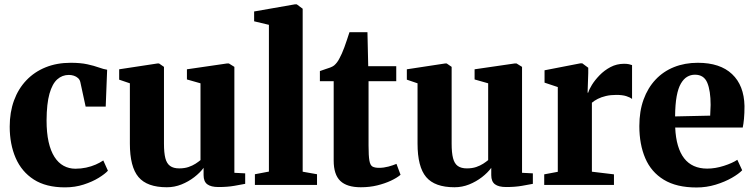

<svg xmlns="http://www.w3.org/2000/svg" viewBox="-20 -838 3418 870"><path d="M274.5 11Q188.5 11 133.2 -24.5Q78 -60 51 -122.2Q24 -184.5 24 -264Q24 -329.5 43.5 -382.8Q63 -436 99.5 -474.2Q136 -512.5 186.8 -533Q237.5 -553.5 300 -553.5Q344.5 -553.5 375.5 -546.8Q406.5 -540 428 -532.2Q449.5 -524.5 465.5 -522L459 -355H368L344 -466Q341.5 -477 333.5 -484.2Q325.5 -491.5 314.5 -495Q303.5 -498.5 292 -498.5Q262 -498.5 239.5 -478.5Q217 -458.5 204.2 -413.5Q191.5 -368.5 191 -293Q191 -236.5 200.2 -195.2Q209.5 -154 226.8 -127Q244 -100 268.2 -86.8Q292.5 -73.5 321.5 -73.5Q347 -73.5 370.2 -78.5Q393.5 -83.5 413.5 -92.2Q433.5 -101 448 -111L469 -64.5Q456 -50 427.2 -32.2Q398.5 -14.5 359.2 -1.8Q320 11 274.5 11Z M970 9.5Q936 9.5 919.2 -3Q902.5 -15.5 902.5 -44.5V-77.5Q886.5 -55.5 860.2 -35.2Q834 -15 802.2 -2.2Q770.5 10.5 736 10.5Q646.5 10.5 607.5 -35.8Q568.5 -82 568.5 -187.5V-460.5L520 -477V-524L694 -550.5H700.5L723 -535V-186.5Q723 -146 729.2 -121.5Q735.5 -97 750.8 -86Q766 -75 792 -75Q816 -75 834.2 -81.2Q852.5 -87.5 866 -96.2Q879.5 -105 888.5 -112.5V-460.5L827 -478V-524L1009 -550.5H1017L1042 -535V-55L1091 -52.5V-5Q1073 -1.5 1041.8 4Q1010.5 9.5 970 9.5Z M1198.5 -60.5V-725.5L1131.5 -741.5V-786L1317 -818.5H1324.5L1351.5 -798.5V-60L1416.5 -48.5V0H1135V-48.5Z M1615 10.5Q1552 10.5 1522 -18.2Q1492 -47 1492 -110.5V-470H1429.5V-516Q1441 -520.5 1453.2 -524.2Q1465.5 -528 1476.2 -532Q1487 -536 1494 -541.5Q1501.5 -548 1507.5 -556Q1513.5 -564 1518.5 -574.2Q1523.5 -584.5 1529 -595.5Q1534.5 -607.5 1540.5 -624Q1546.5 -640.5 1552.5 -658.5Q1558.5 -676.5 1563.5 -692H1645L1648.5 -538H1775.5V-470H1650V-178.5Q1650 -132 1653.8 -110.5Q1657.5 -89 1668 -83.2Q1678.5 -77.5 1698 -77.5Q1718.5 -77.5 1740 -83.2Q1761.5 -89 1776.5 -95.5L1795 -46Q1778.5 -32 1751.2 -19.2Q1724 -6.5 1689.5 2Q1655 10.5 1615 10.5Z M2273.5 9.5Q2239.5 9.5 2222.8 -3Q2206 -15.5 2206 -44.5V-77.5Q2190 -55.5 2163.8 -35.2Q2137.5 -15 2105.8 -2.2Q2074 10.5 2039.5 10.5Q1950 10.5 1911 -35.8Q1872 -82 1872 -187.5V-460.5L1823.5 -477V-524L1997.5 -550.5H2004L2026.5 -535V-186.5Q2026.5 -146 2032.8 -121.5Q2039 -97 2054.2 -86Q2069.5 -75 2095.5 -75Q2119.5 -75 2137.8 -81.2Q2156 -87.5 2169.5 -96.2Q2183 -105 2192 -112.5V-460.5L2130.5 -478V-524L2312.5 -550.5H2320.5L2345.5 -535V-55L2394.5 -52.5V-5Q2376.5 -1.5 2345.2 4Q2314 9.5 2273.5 9.5Z M2446 0V-48L2507.5 -59.5V-443.5L2447.5 -463.5V-519.5L2609.5 -551H2618.5L2645.5 -531V-507L2642.5 -418L2645.5 -418.5Q2649 -432 2662.2 -453.5Q2675.5 -475 2696.8 -497Q2718 -519 2746.2 -534Q2774.5 -549 2808 -549Q2821 -549 2830 -547Q2839 -545 2844 -543V-389.5Q2835 -397 2817.5 -402.5Q2800 -408 2772 -408Q2746.5 -408 2725.5 -403Q2704.5 -398 2688.8 -390Q2673 -382 2662 -372.5V-60L2762 -48V0Z M3136 11.5Q3045.5 11.5 2988 -23.5Q2930.5 -58.5 2903.8 -121.2Q2877 -184 2877 -266.5Q2877 -334 2896.2 -387Q2915.5 -440 2950.5 -477.2Q2985.5 -514.5 3034.2 -534Q3083 -553.5 3142 -553.5Q3243 -553.5 3297.2 -502.2Q3351.5 -451 3353.5 -357.5Q3353.5 -324 3351.2 -300Q3349 -276 3345.5 -260H3039.5Q3041.5 -213.5 3051.8 -178.8Q3062 -144 3080 -120.8Q3098 -97.5 3124.2 -85.8Q3150.5 -74 3184.5 -74Q3221 -74 3260 -86.5Q3299 -99 3321 -114L3343 -66.5Q3328 -50.5 3296.2 -32.2Q3264.5 -14 3222.8 -1.2Q3181 11.5 3136 11.5ZM3039 -310.5 3198 -314Q3198.5 -326 3199 -338Q3199.5 -350 3200 -362.5Q3200 -427 3184.8 -463.2Q3169.5 -499.5 3129 -499.5Q3110 -499.5 3094 -490.2Q3078 -481 3065.5 -459.8Q3053 -438.5 3046.2 -402Q3039.5 -365.5 3039 -310.5Z"/></svg>

Font: Merriweather 60pt ExtraBold
Style: Regular
Weight: 800
Version: Version 2.100